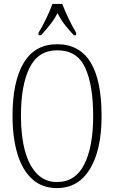

<svg xmlns="http://www.w3.org/2000/svg" viewBox="-20 -951 584 981"><path d="M271 10Q195 10 144.5 -36Q94 -82 69 -165Q44 -248 44 -359Q44 -534 101 -629.5Q158 -725 272 -725Q499 -725 499 -358Q499 -185 439.5 -87.5Q380 10 271 10ZM271 -21Q365 -21 410.5 -111Q456 -201 456 -358Q456 -517 415 -605.5Q374 -694 272 -694Q176 -694 131.5 -605.5Q87 -517 87 -358Q87 -256 107.5 -180.5Q128 -105 169 -63Q210 -21 271 -21ZM177 -784Q195 -813 215.5 -855Q236 -897 248 -931H298Q311 -897 331 -855Q351 -813 369 -784V-771H357Q331 -799 311 -824.5Q291 -850 274 -884Q256 -850 235.5 -824.5Q215 -799 190 -771H177Z"/></svg>

Font: Noto Serif Tamil ExtraCondensed ExtraLight
Style: Italic
Weight: 200
Width: 2
Italic angle: -12°
Designer: Indian Type Foundry, Tom Grace, and the Monotype Design Team
Foundry: Monotype Imaging Inc.
Version: Version 2.003; ttfautohint (v1.8.4.7-5d5b)